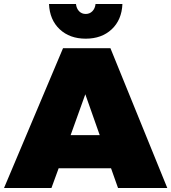

<svg xmlns="http://www.w3.org/2000/svg" viewBox="-30 -943 859 963"><path d="M-9.8 0 286.1 -701.2H523.9L809.1 0H562L526.9 -99.1H264.2L228 0ZM215.8 -922.9H351.1Q353.5 -900.4 366.7 -886.7Q379.9 -873 399.9 -873Q419.9 -873 433.3 -886.7Q446.8 -900.4 449.2 -922.9H584Q580.6 -843.3 530.3 -796.1Q480 -749 399.9 -749Q319.8 -749 269.5 -796.1Q219.2 -843.3 215.8 -922.9ZM324.2 -265.1H470.2L397.9 -470.2Z"/></svg>

Font: Trueno Black
Style: Regular
Weight: 900
Designer: Julieta Ulanovsky
Foundry: Julieta Ulanovsky
Version: Version 3.001b | FøM Fix